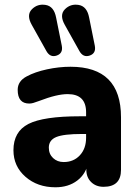

<svg xmlns="http://www.w3.org/2000/svg" viewBox="-20 -786 587 814"><path d="M215 8Q139 8 88 -36.5Q37 -81 37 -149Q37 -228 100.5 -260.5Q164 -293 319 -293H361V-218H328Q250 -218 218.5 -205Q187 -192 187 -160Q187 -133 205 -116Q223 -99 250 -99Q292 -99 318.5 -127.5Q345 -156 345 -202V-310Q345 -387 267 -387Q244 -387 214.5 -380Q185 -373 143 -357Q130 -352 121 -349.5Q112 -347 104 -347Q55 -347 55 -405Q55 -442 93 -462Q128 -481 179 -492Q230 -503 279 -503Q493 -503 493 -289V-66Q493 6 419 6Q387 6 366.5 -14Q346 -34 346 -66V-101L354 -98Q345 -49 307.5 -20.5Q270 8 215 8ZM317 -569 255 -680Q231 -722 255 -746.5Q279 -771 314 -765Q349 -759 358 -711L382 -592Q388 -560 360.5 -550.5Q333 -541 317 -569ZM177 -569 115 -680Q91 -722 115 -746.5Q139 -771 174 -765Q209 -759 218 -711L242 -592Q248 -560 220.5 -550.5Q193 -541 177 -569Z"/></svg>

Font: Nunito VF Beta Light
Style: Regular
Weight: 300
Designer: Vernon Adams
Foundry: newtypography
Version: Version 3.001